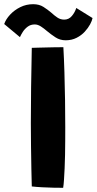

<svg xmlns="http://www.w3.org/2000/svg" viewBox="-85 -886 461 915"><path d="M216 9Q196.5 9 169.8 8.5Q143 8 115.8 6.5Q88.5 5 66.5 2.5Q65.5 -30 64.5 -80.8Q63.5 -131.5 62.8 -189Q62 -246.5 62 -298.5Q62 -378.5 63.2 -469.5Q64.5 -560.5 66.5 -658Q75 -658.5 93.5 -658.8Q112 -659 135.2 -659.8Q158.5 -660.5 180.2 -660.8Q202 -661 217 -661Q220 -607.5 222 -542.2Q224 -477 225 -409Q226 -341 226 -278.5Q226 -247.5 225.8 -214Q225.5 -180.5 225 -147.5Q224.5 -114.5 223 -84.5Q221.5 -54.5 220 -30.2Q218.5 -6 216 9ZM-65 -771.5Q-57 -794.5 -36.8 -816.2Q-16.5 -838 11.8 -852Q40 -866 73 -866Q102 -866 122.2 -853Q142.5 -840 159.5 -825.5Q173.5 -812.5 188.2 -802.5Q203 -792.5 221 -792.5Q243 -792.5 257.5 -809.8Q272 -827 278.5 -848L356 -800Q354 -788 344.5 -770.2Q335 -752.5 319 -735Q303 -717.5 280 -705.8Q257 -694 228 -694Q201 -694 179.5 -708Q158 -722 139.5 -737.5Q124.5 -750.5 109.8 -760Q95 -769.5 80.5 -769.5Q61 -769.5 46.8 -758.8Q32.5 -748 23.5 -733.8Q14.5 -719.5 10 -709Z"/></svg>

Font: Grandstander Thin
Style: Bold
Weight: 700
Version: Version 1.200